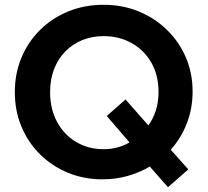

<svg xmlns="http://www.w3.org/2000/svg" viewBox="-20 -735 868 803"><path d="M682.5 48 606.5 -38.5Q563.5 -13 513.5 1Q463.5 15 408.5 15Q331.5 15 265 -12.2Q198.5 -39.5 148.2 -88.8Q98 -138 70 -204.8Q42 -271.5 42 -350Q42 -428 70 -494.5Q98 -561 148.2 -610.5Q198.5 -660 266.2 -687.5Q334 -715 413.5 -715Q492 -715 559.2 -687.5Q626.5 -660 677.5 -610.8Q728.5 -561.5 757 -495.5Q785.5 -429.5 785.5 -352.5Q785.5 -281 761.2 -218.8Q737 -156.5 694 -109L767.5 -26.5ZM413.5 -111Q443 -111 470.5 -118.2Q498 -125.5 521.5 -139.5L426.5 -250L505 -319L600.5 -210.5Q620.5 -238 631.8 -273Q643 -308 643 -350Q643 -421 612.5 -473.8Q582 -526.5 529.8 -555.2Q477.5 -584 413.5 -584Q365.5 -584 324.8 -567.5Q284 -551 253.8 -520.5Q223.5 -490 206.5 -446.8Q189.5 -403.5 189.5 -350Q189.5 -279 218.8 -225Q248 -171 298.8 -141Q349.5 -111 413.5 -111Z"/></svg>

Font: Geologica Roman SemiBold
Style: Regular
Weight: 600
Designer: Sindre Bremnes, Frode Helland
Foundry: Monokrom Skriftforlag AS
Version: Version 1.010;gftools[0.9.28]